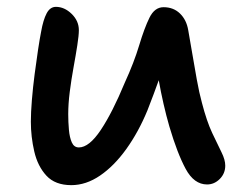

<svg xmlns="http://www.w3.org/2000/svg" viewBox="-20 -529 707 560"><path d="M188 11Q141 11 115.5 -16.5Q90 -44 80 -87Q70 -130 70 -174Q70 -201 73 -237.5Q76 -274 81 -312.5Q86 -351 91 -384Q96 -417 100 -437Q106 -471 116 -490Q126 -509 143 -509Q168 -509 189 -488.5Q210 -468 210 -441Q210 -426 205.5 -397Q201 -368 194.5 -332.5Q188 -297 183.5 -261.5Q179 -226 179 -196Q179 -173 181 -150.5Q183 -128 189.5 -113.5Q196 -99 210 -99Q240 -99 274 -150Q308 -201 344 -288Q371 -347 386 -397Q401 -447 416 -477.5Q431 -508 457 -508Q486 -508 505 -489.5Q524 -471 529 -441Q534 -413 540.5 -374.5Q547 -336 554 -297Q561 -258 569 -229Q583 -175 599 -141Q615 -107 626 -85Q637 -63 637 -46Q637 -23 621 -7Q605 9 584 9Q546 9 521.5 -36.5Q497 -82 474 -160Q465 -191 457 -226Q449 -261 443 -295Q436 -276 428 -254Q420 -232 410 -207Q384 -144 348.5 -94.5Q313 -45 272 -17Q231 11 188 11Z"/></svg>

Font: Shantell Sans Normal
Style: Regular
Weight: 500
Designer: Stephen Nixon, Anya Danilova, Shantell Martin
Foundry: Arrow Type
Version: Version 1.009;[a7da0bfa3]